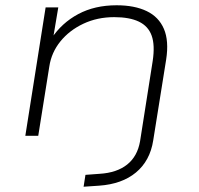

<svg xmlns="http://www.w3.org/2000/svg" viewBox="-20 -515 754 728"><path d="M297 193 304 148 358 144Q423 140 462 109Q501 78 511 21L559 -284Q568 -344 555 -380Q542 -416 506.5 -433Q471 -450 413 -450Q349 -450 296 -425Q243 -400 209 -358Q175 -316 167 -263L125 0H76L153 -487H201L181 -368L175 -369Q214 -428 276.5 -461.5Q339 -495 422 -495Q490 -495 536 -473Q582 -451 601.5 -405.5Q621 -360 610 -289L561 17Q555 56 538.5 86.5Q522 117 495.5 139Q469 161 434 173.5Q399 186 356 189Z"/></svg>

Font: Nunito Sans 10pt Expanded ExtraLight
Style: Italic
Weight: 250
Width: 7
Italic angle: -9°
Designer: Vernon Adams
Foundry: Vernon Adams
Version: Version 3.101;gftools[0.9.27]